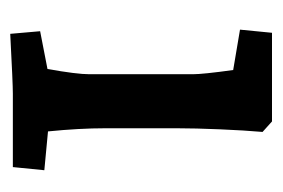

<svg xmlns="http://www.w3.org/2000/svg" viewBox="-106 -428 539 366"><g transform="rotate(90 163.0 -244.5)"><path d="M39 -52 111 -66Q121 -122 121 -146V-343Q121 -362 113 -420L36 -433L42 -494H211L231 -476Q228 -442 226 -394.5Q224 -347 224 -313V-176Q224 -127 230 -67L304 -60L298 0H158Q139 0 44 5Z"/></g></svg>

Font: Andada Pro SemiBold
Style: Regular
Weight: 600
Designer: Carolina Giovagnoli
Foundry: Huerta Tipografica
Version: Version 3.005